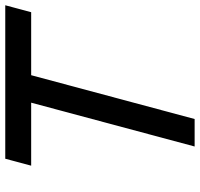

<svg xmlns="http://www.w3.org/2000/svg" viewBox="-35 -725 760 730"><g transform="rotate(-90 345.0 -360.0)"><path d="M153 0H257.5L424.1 -621.5H663.6L690 -720H106.5L80.1 -621.5H319.6Z"/></g></svg>

Font: Manrope
Style: SemiBoldItalic
Weight: 600
Italic angle: -15°
Designer: Mikhail Sharanda
Foundry: Mikhail Sharanda
Version: Version 4.502;hotconv 1.0.109;makeotfexe 2.5.65596